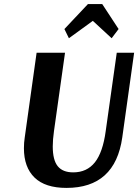

<svg xmlns="http://www.w3.org/2000/svg" viewBox="-20 -908 676 939"><path d="M560 -766 526 -721 434 -806 317 -721 295 -766 410 -888H480ZM305 11Q201 11 149 -39.5Q97 -90 97 -183Q97 -211 101 -236L159 -650H298L244 -267Q238 -225 238 -192Q238 -125 262.5 -95Q287 -65 338 -65Q405 -65 444 -114Q483 -163 497 -267L551 -650H636L578 -236Q543 11 305 11Z"/></svg>

Font: Arsenal
Style: Bold Italic
Weight: 700
Italic angle: -9.10001°
Designer: Andrij Shevchenko
Foundry: Stairsfor
Version: Version 2.001;PS 002.001;hotconv 1.0.88;makeotf.lib2.5.64775